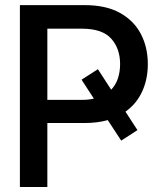

<svg xmlns="http://www.w3.org/2000/svg" viewBox="-20 -748 642 768"><path d="M59.6 0V-727.5H319.3Q403.8 -727.5 459.7 -696.5Q515.6 -665.5 543.5 -612.1Q571.3 -558.6 571.3 -491.7Q571.3 -431.6 548.8 -382.3Q526.4 -333 481.9 -301.3L529.8 -227.5L464.8 -185.5L411.1 -267.6Q369.1 -255.9 318.8 -255.9H169.4V0ZM371.6 -471.2 424.8 -389.2Q442.9 -408.2 451.7 -434.6Q460.4 -460.9 460.4 -491.7Q460.4 -553.7 424.8 -593.5Q389.2 -633.3 307.6 -633.3H169.4V-348.6H308.6Q334 -348.6 355.5 -353.5L306.2 -429.2Z"/></svg>

Font: Inter Tight Medium
Style: Regular
Weight: 500
Designer: Rasmus Andersson
Foundry: rsms
Version: Version 3.004; ttfautohint (v1.8.4.7-5d5b)